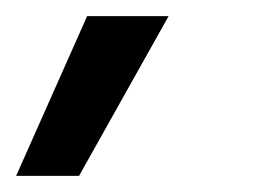

<svg xmlns="http://www.w3.org/2000/svg" viewBox="-20 -830 340 238"><path d="M0 -612 88 -810H189L78 -612Z"/></svg>

Font: SVN-Sora Variable
Style: Regular
Weight: 400
Designer: Jonathan Barnbrook, Julián Moncada
Foundry: Barnbrook Fonts
Version: Version 2.000 - Viet hoa boi STYLEno.1 Fonts